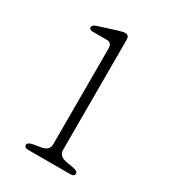

<svg xmlns="http://www.w3.org/2000/svg" viewBox="-125 -529 525 594"><g transform="rotate(30 137.5 -232.0)"><path d="M162.5 -446.5V-54Q162.5 -32 189.5 -27L217 -22Q234 -19 234 -10Q234 0 219 0H70Q55 0 55 -10Q55 -18.5 72 -22L101 -27Q127.5 -32 127.5 -53.5V-396Q127.5 -416.5 109 -416.5H61Q46.5 -416.5 46.5 -425.5Q46.5 -433.5 60.5 -438L123.5 -458Q131 -460 137.2 -461.8Q143.5 -463.5 149 -463.5Q162.5 -463.5 162.5 -446.5Z"/></g></svg>

Font: Fraunces 9pt Soft Thin
Style: Regular
Weight: 100
Version: Version 1.000;[b76b70a41]